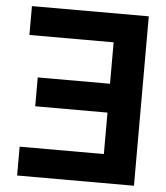

<svg xmlns="http://www.w3.org/2000/svg" viewBox="-52 -769 705 816"><g transform="rotate(5 300.5 -361.5)"><path d="M102.3 -299.8H410.6V-123H51.3V0H549.8V-722.7H51.3V-599.6H410.6V-422.9H102.3Z"/></g></svg>

Font: Giphurs
Style: Regular
Weight: 400
Version: Version 2.010